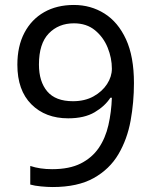

<svg xmlns="http://www.w3.org/2000/svg" viewBox="-20 -744 612 774"><path d="M520 -409Q520 -332 506.5 -257.5Q493 -183 457.5 -122.5Q422 -62 357.5 -26Q293 10 192 10Q172 10 145.5 7.5Q119 5 102 0V-75Q141 -62 190 -62Q260 -62 305.5 -85Q351 -108 378 -147.5Q405 -187 417 -239.5Q429 -292 431 -350H425Q403 -316 361.5 -291.5Q320 -267 255 -267Q163 -267 106.5 -323.5Q50 -380 50 -483Q50 -558 78.5 -612Q107 -666 158 -695Q209 -724 278 -724Q346 -724 401 -689.5Q456 -655 488 -585.5Q520 -516 520 -409ZM278 -650Q216 -650 176.5 -609Q137 -568 137 -484Q137 -415 170.5 -375.5Q204 -336 274 -336Q322 -336 357 -355.5Q392 -375 411.5 -405Q431 -435 431 -467Q431 -510 414 -552Q397 -594 363 -622Q329 -650 278 -650Z"/></svg>

Font: Noto Sans Chakma
Style: Regular
Weight: 400
Designer: Zachary Quinn Scheuren - Monotype Design Team
Foundry: Monotype Imaging Inc.
Version: Version 2.003; ttfautohint (v1.8.4.7-5d5b)